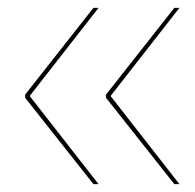

<svg xmlns="http://www.w3.org/2000/svg" viewBox="-20 -531 497 489"><path d="M56 -286 231 -62H218L44 -282V-290L218 -511H231L56 -287ZM262 -286 437 -62H424L250 -282V-290L424 -511H437L262 -287Z"/></svg>

Font: Hepta Slab Thin
Style: Regular
Weight: 250
Designer: Michael LaGattuta
Foundry: Michael LaGattuta
Version: Version 1.100; ttfautohint (v1.8) -l 8 -r 50 -G 200 -x 14 -D